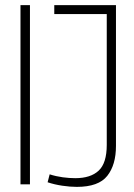

<svg xmlns="http://www.w3.org/2000/svg" viewBox="-20 -720 524 750"><path d="M60 0V-700H97V0ZM166 -8 174 -39Q199 -31 225 -27.5Q251 -24 274 -24Q334 -24 365.5 -53.5Q397 -83 397 -154V-665H192V-700H433V-150Q433 -76 399 -33Q365 10 280 10Q254 10 223.5 5.5Q193 1 166 -8Z"/></svg>

Font: Georama SemiCondensed ExtraLight
Style: Regular
Weight: 200
Width: 4
Designer: Jean-Baptiste Levee
Foundry: Production Type
Version: Version 1.000